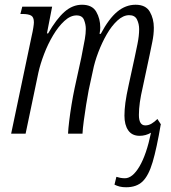

<svg xmlns="http://www.w3.org/2000/svg" viewBox="-20 -564 721 810"><path d="M512 226Q496 226 484.5 223Q473 220 463 215L471 182Q477 184 486.5 186Q496 188 507 188Q539 188 568.5 138Q598 88 617 -4Q594 9 569 9Q537 9 521 -14Q505 -37 505 -76Q505 -101 509 -131Q513 -161 523 -206L548 -321Q553 -344 560 -378.5Q567 -413 567 -441Q567 -463 558 -481.5Q549 -500 525 -500Q500 -500 475.5 -477.5Q451 -455 430.5 -419.5Q410 -384 394.5 -343Q379 -302 372 -266L354 -183Q349 -157 343.5 -122.5Q338 -88 333.5 -54.5Q329 -21 328 0H267Q268 -21 272 -54Q276 -87 282 -123.5Q288 -160 295 -193L323 -321Q325 -334 329.5 -355Q334 -376 338 -399.5Q342 -423 342 -442Q342 -461 334.5 -480Q327 -499 303 -499Q277 -499 251.5 -475.5Q226 -452 204 -415Q182 -378 166 -336Q150 -294 142 -258L88 0H27L114 -414Q118 -431 120.5 -447Q123 -463 123 -470Q123 -492 111 -498.5Q99 -505 75 -505H66L74 -536H200L178 -423H183Q218 -484 252 -514Q286 -544 326 -544Q369 -544 386 -514.5Q403 -485 403 -448Q403 -436 400 -421H405Q439 -485 474.5 -514.5Q510 -544 552 -544Q595 -544 612 -514.5Q629 -485 629 -447Q629 -418 622.5 -387Q616 -356 611 -331L582 -195Q574 -161 570 -132.5Q566 -104 566 -79Q566 -35 593 -35Q607 -35 619.5 -42.5Q632 -50 643 -61V-62H644L659 -39L658 -38Q641 62 624 119.5Q607 177 581.5 201.5Q556 226 512 226Z"/></svg>

Font: Noto Serif ExtraCondensed Light
Style: Italic
Weight: 300
Width: 2
Italic angle: -12°
Designer: Monotype Design Team
Foundry: Monotype Imaging Inc.
Version: Version 2.014; ttfautohint (v1.8.4.7-5d5b)